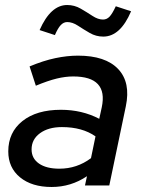

<svg xmlns="http://www.w3.org/2000/svg" viewBox="-20 -740 562 766"><path d="M186 6Q107 6 60 -32.5Q13 -71 13 -136Q13 -212 69.5 -257Q126 -302 223 -302Q307 -302 376 -266L386 -312Q412 -435 272 -435Q241 -435 206 -426.5Q171 -418 123 -398L98 -475Q153 -498 200.5 -508Q248 -518 291 -518Q401 -518 451.5 -464.5Q502 -411 482 -316L416 0H319L327 -37Q263 6 186 6ZM217 -67Q287 -67 343 -109L361 -196Q308 -233 227 -233Q173 -233 139.5 -208.5Q106 -184 106 -144Q106 -108 135.5 -87.5Q165 -67 217 -67ZM199 -600 138 -620Q182 -720 248 -720Q277 -720 302 -705.5Q327 -691 349 -676.5Q371 -662 391 -662Q406 -662 417 -673.5Q428 -685 442 -715L503 -695Q460 -594 392 -594Q363 -594 338 -608.5Q313 -623 291 -637.5Q269 -652 248 -652Q234 -652 222.5 -640Q211 -628 199 -600Z"/></svg>

Font: Red Hat Display Medium
Style: Italic
Weight: 500
Italic angle: -12°
Designer: Pentagram, MCKL
Foundry: Pentagram, MCKL
Version: Version 1.023; ttfautohint (v1.8.3)